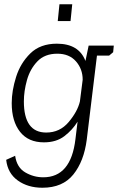

<svg xmlns="http://www.w3.org/2000/svg" viewBox="-20 -658 554 901"><path d="M251 -559 259 -638H319L311 -559ZM396 -444H514L511 -413L492 -397H435L387 -2Q374 99 324 161Q274 223 179 223Q111 223 63.5 189Q16 155 9 92L51 73Q59 128 98.5 151Q138 174 183 174Q313 174 334 -5L344 -87Q320 -48 282 -19Q244 10 186 10Q113 10 74 -39.5Q35 -89 35 -174Q35 -232 55.5 -297Q76 -362 122.5 -407.5Q169 -453 247 -453Q350 -453 381 -372ZM249 -406Q190 -406 155.5 -370Q121 -334 106.5 -282Q92 -230 92 -182Q92 -36 197 -36Q261 -36 302.5 -85.5Q344 -135 355 -182L368 -284Q368 -334 336.5 -370Q305 -406 249 -406Z"/></svg>

Font: Zilla Slab Light
Style: Italic
Weight: 300
Italic angle: -6°
Designer: Typotheque.com
Foundry: Typotheque type foundry
Version: Version 1.1; 2017; ttfautohint (v1.6)